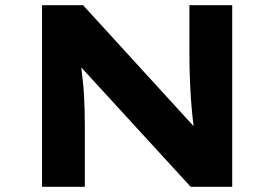

<svg xmlns="http://www.w3.org/2000/svg" viewBox="-20 -720 1057 740"><path d="M142 0V-700H300L757 -200L730 -205Q725 -241 721.5 -274.5Q718 -308 716 -338.5Q714 -369 712.5 -399Q711 -429 710.5 -461Q710 -493 710 -527V-700H875V0H715L242 -516L287 -509Q291 -482 293.5 -458Q296 -434 299 -409.5Q302 -385 303.5 -358Q305 -331 306 -301Q307 -271 307 -234V0Z"/></svg>

Font: Lexend Mega
Style: Bold
Weight: 700
Version: Version 1.007